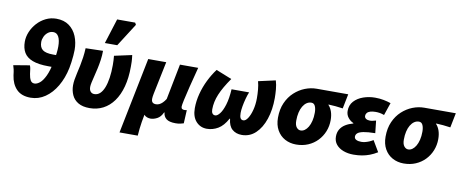

<svg xmlns="http://www.w3.org/2000/svg" viewBox="-78 -1149 4062 1680"><g transform="rotate(10 1953.5 -309.0)"><path d="M218 12Q137 12 93 -33Q49 -78 38 -154Q34 -189 30 -206.5Q26 -224 20 -242L164 -266Q170 -253 172.5 -234.5Q175 -216 178 -192Q183 -158 194.5 -137Q206 -116 230 -116Q252 -116 277 -136Q302 -156 325 -204Q348 -252 364 -336Q372 -377 376 -410.5Q380 -444 380 -470Q380 -527 363.5 -557.5Q347 -588 316 -588Q289 -588 268.5 -572Q248 -556 237 -532Q226 -508 226 -484Q226 -437 254 -415.5Q282 -394 348 -394H394L384 -286H326Q236 -286 183 -306.5Q130 -327 107 -366Q84 -405 84 -462Q84 -506 102 -549.5Q120 -593 152.5 -629Q185 -665 228.5 -686.5Q272 -708 322 -708Q390 -708 435.5 -675Q481 -642 503.5 -587Q526 -532 526 -466Q526 -445 523.5 -415.5Q521 -386 517 -356Q513 -326 508 -302Q489 -211 447.5 -140Q406 -69 347 -28.5Q288 12 218 12Z M742 12Q680 12 641 -11Q602 -34 584 -73.5Q566 -113 566 -160Q566 -184 570.5 -212Q575 -240 582.5 -272Q590 -304 597.5 -340Q605 -376 610.5 -415.5Q616 -455 618 -498L772 -502Q772 -462 766.5 -422Q761 -382 752.5 -343.5Q744 -305 735.5 -271.5Q727 -238 721.5 -212.5Q716 -187 716 -172Q716 -145 728.5 -130.5Q741 -116 762 -116Q791 -116 812.5 -136Q834 -156 848.5 -193Q863 -230 870.5 -281Q878 -332 878 -394Q878 -414 877 -435.5Q876 -457 874 -476L1030 -510Q1035 -473 1035.5 -451Q1036 -429 1036 -409Q1036 -308 1015 -230Q994 -152 955 -98Q916 -44 862 -16Q808 12 742 12ZM776 -572 846 -794H1006L1016 -776L886 -572Z M1038 176 1174 -500H1334L1274 -210Q1271 -197 1269.5 -183.5Q1268 -170 1268 -164Q1268 -141 1278.5 -131.5Q1289 -122 1309 -122Q1324 -122 1338 -128.5Q1352 -135 1366 -148.5Q1380 -162 1394 -184L1456 -500H1618Q1592 -401 1573 -324.5Q1554 -248 1544 -201Q1534 -154 1534 -142Q1534 -127 1542 -121.5Q1550 -116 1560 -116Q1565 -116 1571.5 -116.5Q1578 -117 1584 -118L1578 0Q1566 4 1548 8Q1530 12 1506 12Q1449 12 1423.5 -9Q1398 -30 1396 -64Q1396 -64 1396 -64Q1396 -64 1396 -64H1392Q1373 -22 1342 -6Q1311 10 1284 10Q1269 10 1253 4.5Q1237 -1 1226 -14Q1219 20 1214 51.5Q1209 83 1205.5 113.5Q1202 144 1200 176Z M1784 12Q1726 12 1688 -30Q1650 -72 1650 -148Q1650 -211 1667 -276Q1684 -341 1713.5 -401Q1743 -461 1780 -510L1920 -454Q1859 -367 1830.5 -298.5Q1802 -230 1802 -164Q1802 -140 1811 -128Q1820 -116 1836 -116Q1855 -116 1877 -144Q1899 -172 1916 -227.5Q1933 -283 1938 -366H2094Q2083 -340 2073.5 -305Q2064 -270 2058 -235.5Q2052 -201 2052 -176Q2052 -145 2060 -130.5Q2068 -116 2086 -116Q2106 -116 2125.5 -145.5Q2145 -175 2157.5 -223.5Q2170 -272 2170 -328Q2170 -364 2166.5 -403.5Q2163 -443 2154 -476L2306 -510Q2317 -473 2320.5 -432Q2324 -391 2324 -356Q2324 -252 2296 -168.5Q2268 -85 2216.5 -36.5Q2165 12 2094 12Q2043 12 2009.5 -17Q1976 -46 1970 -110H1966Q1930 -43 1883 -15.5Q1836 12 1784 12Z M2577 12Q2522 12 2477.5 -12Q2433 -36 2407 -82Q2381 -128 2381 -192Q2381 -267 2406.5 -324.5Q2432 -382 2474.5 -421Q2517 -460 2568 -480Q2619 -500 2671 -500H2951L2925 -370Q2889 -375 2859.5 -378Q2830 -381 2797 -382V-378Q2817 -357 2828 -324.5Q2839 -292 2839 -250Q2839 -197 2820 -149.5Q2801 -102 2766 -65.5Q2731 -29 2683 -8.5Q2635 12 2577 12ZM2595 -116Q2614 -116 2631 -128Q2648 -140 2661.5 -162.5Q2675 -185 2683 -217.5Q2691 -250 2691 -290Q2691 -326 2680.5 -349Q2670 -372 2647 -372Q2624 -372 2605 -359Q2586 -346 2572 -322.5Q2558 -299 2550.5 -266.5Q2543 -234 2543 -194Q2543 -155 2558.5 -135.5Q2574 -116 2595 -116Z M3087 12Q3038 12 2997.5 -3Q2957 -18 2933 -47Q2909 -76 2909 -118Q2909 -155 2925.5 -182.5Q2942 -210 2971.5 -228Q3001 -246 3039 -256V-260Q3012 -271 2991.5 -296.5Q2971 -322 2971 -356Q2971 -408 3002.5 -442.5Q3034 -477 3084 -494.5Q3134 -512 3189 -512Q3230 -512 3265 -505Q3300 -498 3329 -488L3291 -376Q3270 -384 3251.5 -387Q3233 -390 3215 -390Q3186 -390 3167 -384Q3148 -378 3138.5 -366.5Q3129 -355 3129 -340Q3129 -324 3142.5 -315Q3156 -306 3177 -306Q3189 -306 3202.5 -309Q3216 -312 3231 -316L3243 -206Q3176 -205 3139 -197.5Q3102 -190 3087.5 -177Q3073 -164 3073 -146Q3073 -128 3090 -119Q3107 -110 3135 -110Q3152 -110 3170 -114.5Q3188 -119 3205.5 -126.5Q3223 -134 3239 -144L3297 -46Q3263 -25 3230 -12.5Q3197 0 3162 6Q3127 12 3087 12Z M3533 12Q3478 12 3433.5 -12Q3389 -36 3363 -82Q3337 -128 3337 -192Q3337 -267 3362.5 -324.5Q3388 -382 3430.5 -421Q3473 -460 3524 -480Q3575 -500 3627 -500H3907L3881 -370Q3845 -375 3815.5 -378Q3786 -381 3753 -382V-378Q3773 -357 3784 -324.5Q3795 -292 3795 -250Q3795 -197 3776 -149.5Q3757 -102 3722 -65.5Q3687 -29 3639 -8.5Q3591 12 3533 12ZM3551 -116Q3570 -116 3587 -128Q3604 -140 3617.5 -162.5Q3631 -185 3639 -217.5Q3647 -250 3647 -290Q3647 -326 3636.5 -349Q3626 -372 3603 -372Q3580 -372 3561 -359Q3542 -346 3528 -322.5Q3514 -299 3506.5 -266.5Q3499 -234 3499 -194Q3499 -155 3514.5 -135.5Q3530 -116 3551 -116Z"/></g></svg>

Font: Source Sans 3 Black
Style: Italic
Weight: 900
Italic angle: -11°
Designer: Paul D. Hunt
Foundry: Adobe
Version: Version 3.052;hotconv 1.1.0;makeotfexe 2.6.0